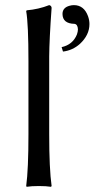

<svg xmlns="http://www.w3.org/2000/svg" viewBox="-20 -718 365 741"><path d="M265.1 -698.2Q304.2 -698.2 319.8 -655.3Q325.2 -640.1 325.2 -625Q325.2 -583 288.6 -548.8Q260.3 -523.4 223.1 -519L217.8 -536.1Q260.7 -545.4 276.9 -585Q280.8 -596.2 280.8 -605Q279.8 -624.5 267.1 -626Q221.7 -627 221.2 -664.1Q221.2 -688.5 248.5 -695.8Q256.8 -698.2 265.1 -698.2ZM89.8 -200.2V-481.9Q89.8 -625 81.1 -674.8L83 -678.2Q128.9 -682.1 169.9 -698.2Q178.2 -696.3 179.2 -688Q170.4 -565.9 169.9 -500V-200.2Q169.9 -65.9 179.2 0L176.8 2.9Q158.7 0 129.9 0Q101.1 0 83 2.9L81.1 0Q89.8 -65.4 89.8 -200.2Z"/></svg>

Font: Linux Biolinum O
Style: Regular
Weight: 400
Designer: Philipp H. Poll
Foundry: Philipp H. Poll
Version: Version 1.0.4